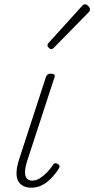

<svg xmlns="http://www.w3.org/2000/svg" viewBox="-20 -858 439 894"><path d="M126 16Q105 16 89.5 8.5Q74 1 65 -14.5Q56 -30 57 -56Q58 -82 70 -119L194 -500Q198 -508 202.5 -511.5Q207 -515 217 -515Q227 -515 232 -511Q237 -507 234 -499L108 -113Q97 -79 96.5 -58Q96 -37 105 -27Q114 -17 130 -17Q148 -17 165.5 -28Q183 -39 199 -55.5Q215 -72 225 -88Q228 -94 233.5 -97Q239 -100 248 -95Q256 -91 257 -85Q258 -79 253 -72Q241 -52 222 -31.5Q203 -11 179 2.5Q155 16 126 16ZM218 -629Q214 -629 207.5 -635Q201 -641 201 -646Q201 -649 202 -652Q203 -655 207 -659L361 -829Q365 -834 368.5 -836Q372 -838 376 -838Q381 -838 386.5 -834Q392 -830 395.5 -824.5Q399 -819 399 -814Q399 -811 398 -808Q397 -805 393 -801L231 -636Q224 -629 218 -629Z"/></svg>

Font: Playwrite BE VLG Thin
Style: Regular
Weight: 250
Designer: Veronika Burian, José Scaglione
Foundry: TypeTogether
Version: Version 1.002